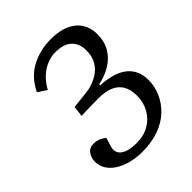

<svg xmlns="http://www.w3.org/2000/svg" viewBox="-204 -838 968 968"><g transform="rotate(-45 280.0 -353.5)"><path d="M83 -578Q119 -652 182.5 -685Q246 -718 322 -718Q382 -718 423 -699.5Q464 -681 485 -647.5Q506 -614 506 -570Q506 -517 483 -479Q460 -441 421 -417.5Q382 -394 333 -384V-377Q429 -372 477 -333Q525 -294 525 -224Q525 -179 506.5 -136.5Q488 -94 453 -60.5Q418 -27 366 -8Q314 11 247 11Q202 11 164 0.5Q126 -10 98.5 -28Q71 -46 56.5 -70.5Q42 -95 42 -124Q42 -150 57 -171.5Q72 -193 101 -193Q118 -193 134 -187.5Q150 -182 168 -168L153 -118Q147 -98 154.5 -81Q162 -64 187 -52.5Q212 -41 258 -41Q310 -41 348 -63.5Q386 -86 407 -124Q428 -162 428 -209Q428 -252 411.5 -280.5Q395 -309 362.5 -323Q330 -337 282 -337Q259 -337 234 -336.5Q209 -336 188.5 -335.5Q168 -335 158 -334L165 -391Q178 -393 200 -395Q222 -397 243.5 -399.5Q265 -402 277 -404Q313 -412 343 -430Q373 -448 391 -478Q409 -508 409 -551Q409 -598 380.5 -626.5Q352 -655 291 -655Q259 -655 229 -642Q199 -629 174 -605.5Q149 -582 130 -547Z"/></g></svg>

Font: Literata 18pt
Style: Italic
Weight: 400
Italic angle: -2°
Designer: Latin by Veronika Burian and Jose Scaglione. Greek by Irene Vlachou. Cyrillic by Vera Evstafieva
Foundry: TypeTogether
Version: Version 3.103;gftools[0.9.29]